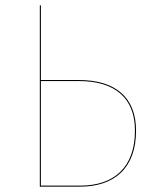

<svg xmlns="http://www.w3.org/2000/svg" viewBox="-20 -700 589 720"><path d="M276 -399.9H133.4V-680.1H129.3V0H279.7C410.1 0 490.2 -70.5 490.2 -210.2C490.2 -335 412.6 -399.9 276 -399.9ZM280.3 -3.9H133.3V-396H276.2C410.3 -396 486.1 -332.9 486.1 -210.3C486.1 -72.8 408.3 -3.9 280.3 -3.9Z"/></svg>

Font: Fira Sans Four
Style: Regular
Weight: 100
Designer: Carrois Corporate & Edenspiekermann AG
Foundry: Carrois Corporate GbR & Edenspiekermann AG
Version: Version 4.203;PS 004.203;hotconv 1.0.88;makeotf.lib2.5.64775